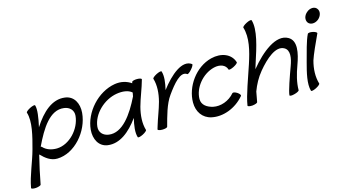

<svg xmlns="http://www.w3.org/2000/svg" viewBox="-108 -1264 3535 1956"><g transform="rotate(-15 1659.0 -286.5)"><path d="M173 -508C205 -410 166 -262 131 -133C97 -7 37 119 15 244C14 253 36 258 64 256C93 253 117 244 118 236C136 138 158 40 182 -58C183 -60 184 -62 185 -64C230 -17 284 26 353 24C536 20 700 -169 716 -362C724 -460 680 -545 587 -557C453 -575 343 -473 253 -333C274 -428 288 -516 273 -559C270 -566 246 -561 218 -547C191 -533 170 -516 173 -508ZM231 -131C228 -135 224 -136 219 -137C302 -311 403 -476 550 -456C608 -449 649 -408 643 -349C630 -213 508 -81 376 -77C317 -76 265 -94 231 -131Z M1299 -25C1277 -98 1283 -182 1305 -267C1329 -356 1368 -444 1392 -533C1394 -542 1373 -549 1345 -549C1317 -549 1292 -542 1290 -533C1289 -529 1288 -524 1287 -520C1239 -553 1179 -569 1112 -558C928 -527 772 -351 756 -172C748 -74 791 12 883 25C1008 42 1119 -47 1211 -175C1193 -100 1182 -26 1199 25C1202 33 1226 28 1254 14C1282 0 1302 -18 1299 -25ZM921 -76C863 -84 823 -125 829 -184C842 -314 968 -435 1106 -458C1168 -468 1229 -462 1267 -428C1265 -415 1263 -402 1260 -389C1177 -219 1063 -56 921 -76Z M1516 0C1544 -104 1575 -226 1633 -306C1704 -405 1790 -511 1853 -465C1859 -460 1881 -476 1901 -500C1922 -523 1933 -546 1927 -551C1837 -617 1701 -503 1597 -365C1614 -437 1624 -509 1607 -559C1604 -566 1580 -561 1552 -547C1525 -533 1504 -516 1507 -508C1529 -435 1523 -351 1501 -267C1480 -189 1447 -111 1424 -33C1420 -22 1417 -11 1414 0C1412 9 1433 16 1461 16C1489 16 1514 9 1516 0Z M2371 -452C2342 -545 2241 -585 2129 -557C1958 -514 1834 -336 1834 -169C1834 -73 1886 4 1977 24C2093 50 2233 -1 2323 -108C2330 -116 2318 -133 2297 -147C2276 -161 2254 -166 2247 -159C2188 -89 2096 -59 2022 -75C1960 -89 1907 -123 1907 -187C1908 -305 2007 -428 2132 -459C2197 -475 2256 -454 2271 -401C2274 -394 2298 -399 2326 -413C2354 -427 2374 -444 2371 -452Z M2527 -775C2562 -663 2528 -530 2486 -402C2442 -266 2378 -103 2362 4C2361 13 2383 18 2412 16C2440 13 2464 4 2466 -4C2472 -40 2479 -76 2486 -112C2511 -179 2545 -244 2594 -303C2681 -408 2795 -509 2877 -462C2934 -430 2920 -347 2891 -270C2856 -175 2804 -28 2802 13C2802 22 2826 23 2854 15C2883 8 2906 -5 2906 -13C2906 -94 2929 -179 2960 -263C3002 -378 3030 -505 2944 -553C2827 -620 2661 -486 2539 -337L2536 -334C2543 -355 2549 -377 2556 -398C2604 -544 2661 -720 2628 -825C2625 -833 2600 -828 2573 -814C2545 -800 2525 -782 2527 -775Z M3316 -709C3321 -730 3317 -749 3306 -763C3296 -778 3278 -786 3258 -786C3238 -786 3216 -778 3199 -763C3181 -749 3168 -730 3163 -709C3159 -689 3162 -670 3173 -655C3184 -641 3201 -633 3222 -633C3242 -633 3263 -641 3281 -655C3299 -670 3311 -689 3316 -709ZM3145 -543C3114 -482 3084 -359 3059 -267C3032 -166 3003 -52 3026 25C3029 33 3053 28 3081 14C3109 0 3129 -18 3126 -25C3104 -99 3107 -182 3130 -267C3147 -321 3200 -438 3240 -523C3244 -532 3226 -543 3199 -549C3173 -555 3149 -552 3145 -543Z"/></g></svg>

Font: Nupuram Medium Oblique
Style: Regular
Weight: 500
Designer: Santhosh Thottingal (santhosh.thottingal@gmail.com)
Foundry: SMC
Version: Version 1.000